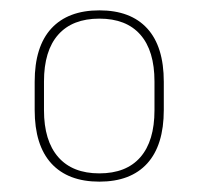

<svg xmlns="http://www.w3.org/2000/svg" viewBox="-20 -667 384 371"><path d="M172 -316Q111.5 -316 79.2 -351.2Q47 -386.5 47 -454.5V-509Q47 -577 79.2 -612Q111.5 -647 172 -647Q232.5 -647 264.5 -612Q296.5 -577 296.5 -509V-454.5Q296.5 -386.5 264.5 -351.2Q232.5 -316 172 -316ZM172 -332Q224 -332 251.2 -363.2Q278.5 -394.5 278.5 -454V-509.5Q278.5 -569 251.2 -600Q224 -631 172 -631Q120 -631 92.5 -600Q65 -569 65 -509.5V-454Q65 -395 92.5 -363.5Q120 -332 172 -332Z"/></svg>

Font: Anek Bangla Medium Thin
Style: Regular
Weight: 250
Version: Version 1.003